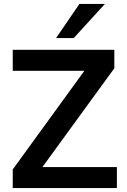

<svg xmlns="http://www.w3.org/2000/svg" viewBox="-20 -959 648 979"><path d="M45 0V-95L440 -639V-598H45V-705H563V-611L167 -67V-107H576V0ZM266 -765 385 -939H515L356 -765Z"/></svg>

Font: Mulish ExtraLight
Style: Regular
Weight: 200
Designer: Vernon Adams
Foundry: Vernon Adams
Version: Version 3.603